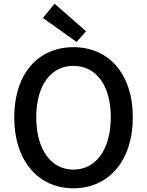

<svg xmlns="http://www.w3.org/2000/svg" viewBox="-20 -1005 794 1038"><path d="M377 13C566 13 698 -134 698 -371C698 -608 566 -750 377 -750C188 -750 57 -608 57 -371C57 -134 188 13 377 13ZM377 -88C255 -88 176 -198 176 -371C176 -544 255 -649 377 -649C499 -649 579 -544 579 -371C579 -198 499 -88 377 -88ZM394 -778 445 -836 275 -985 212 -908Z"/></svg>

Font: Source Han Sans KR Medium
Style: Regular
Weight: 500
Designer: Ryoko NISHIZUKA (kana & ideographs); Paul D. Hunt (Latin, Greek & Cyrillic); Wenlong ZHANG (bopomofo); Sandoll Communica
Foundry: Adobe Systems Incorporated
Version: Version 1.001;PS 1.001;hotconv 1.0.78;makeotf.lib2.5.61930